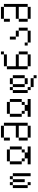

<svg xmlns="http://www.w3.org/2000/svg" viewBox="1605 -2270 790 4040"><g transform="rotate(-90 2000.0 -250.0)"><path d="M187.5 0V-62.5H125V0ZM125 -62.5V-375H62.5V-62.5ZM312.5 -375Q312.5 -375 312.5 0H375Q375 0 375 -375ZM187.5 -375Q187.5 -375 187.5 -125H250Q250 -125 250 -375ZM125 -375H187.5V-437.5H125ZM250 -375H312.5V-437.5H250Z M937.5 0V-62.5H812.5V-125H687.5V-62.5H562.5V0ZM687.5 -125V-187.5H625V-125ZM812.5 -125H875V-187.5H812.5ZM625 -187.5Q625 -187.5 625 -437.5H562.5Q562.5 -437.5 562.5 -187.5ZM875 -187.5H937.5Q937.5 -187.5 937.5 -437.5H875Q875 -437.5 875 -187.5ZM625 -437.5H875V-500H625Z M1125 -62.5V0H1375V-62.5ZM1125 -62.5V-250H1062.5V-62.5ZM1375 -62.5H1437.5Q1437.5 -62.5 1437.5 -562.5H1375Q1375 -562.5 1375 -312.5H1125V-250H1375ZM1062.5 -562.5Q1062.5 -562.5 1062.5 -437.5H1125Q1125 -437.5 1125 -562.5ZM1125 -562.5H1375V-625H1125Z M1937.5 0V-62.5H1812.5V-125H1687.5V-62.5H1562.5V0ZM1687.5 -125V-187.5H1625V-125ZM1812.5 -125H1875V-187.5H1812.5ZM1625 -187.5Q1625 -187.5 1625 -437.5H1562.5Q1562.5 -437.5 1562.5 -187.5ZM1875 -187.5H1937.5Q1937.5 -187.5 1937.5 -437.5H1875Q1875 -437.5 1875 -187.5ZM1625 -437.5H1875V-500H1625Z M2437.5 125V62.5H2375V125ZM2375 62.5V0H2187.5V62.5ZM2187.5 0V-62.5H2125V0ZM2125 -62.5V-375H2062.5V-62.5ZM2250 -125V-62.5H2375V-125ZM2250 -125Q2250 -125 2250 -375H2187.5Q2187.5 -375 2187.5 -125ZM2375 -125H2437.5Q2437.5 -125 2437.5 -375H2375Q2375 -375 2375 -125ZM2125 -375H2187.5V-437.5H2125ZM2250 -375H2375V-437.5H2250Z M2937.5 -562.5V-625H2875V-562.5H2625V-500H2562.5V-62.5H2625V0H2875V-62.5H2625V-250H2875V-62.5H2937.5V-250H2875V-312.5H2625V-500H2875V-562.5Z M3125 -62.5V0H3375V-62.5ZM3125 -62.5V-125H3062.5V-62.5ZM3375 -62.5H3437.5V-250H3375ZM3375 -250V-312.5H3250V-250ZM3250 -312.5Q3250 -312.5 3250 -437.5H3187.5Q3187.5 -437.5 3187.5 -312.5Z M3625 -62.5V0H3875V-62.5ZM3625 -62.5V-250H3562.5V-62.5ZM3875 -62.5H3937.5Q3937.5 -62.5 3937.5 -562.5H3875Q3875 -562.5 3875 -312.5H3625V-250H3875ZM3562.5 -562.5Q3562.5 -562.5 3562.5 -437.5H3625Q3625 -437.5 3625 -562.5ZM3625 -562.5H3875V-625H3625Z"/></g></svg>

Font: UnifontExMono
Style: Regular
Weight: 500
Version: Version 15.0.06